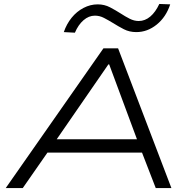

<svg xmlns="http://www.w3.org/2000/svg" viewBox="-20 -949 972 969"><path d="M9 0 502 -705H576L845 0H766L687 -204L728 -179H184L237 -204L95 0ZM527 -624 253 -227 220 -246H712L678 -228L531 -624ZM358 -784 302 -787Q316 -828 341.5 -859.5Q367 -891 401.5 -909Q436 -927 473 -927Q507 -927 535.5 -912Q564 -897 589 -881Q612 -866 634.5 -854.5Q657 -843 680 -843Q712 -843 738.5 -865.5Q765 -888 784 -929L839 -927Q818 -863 771 -825Q724 -787 668 -787Q633 -787 605 -801.5Q577 -816 550 -833Q527 -847 505 -858.5Q483 -870 459 -870Q428 -870 401.5 -847Q375 -824 358 -784Z"/></svg>

Font: Nunito Sans 7pt Expanded Light
Style: Italic
Weight: 300
Width: 7
Italic angle: -9°
Designer: Vernon Adams
Foundry: Vernon Adams
Version: Version 3.101;gftools[0.9.27]